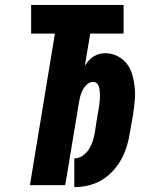

<svg xmlns="http://www.w3.org/2000/svg" viewBox="-20 -755 640 783"><path d="M283 8V-109Q301 -109 317 -120Q333 -131 343 -147Q353 -163 358.5 -180.5Q364 -198 367 -216Q370 -239 374 -262.5Q378 -286 382 -309Q383 -317 384.5 -325Q386 -333 386.5 -341Q387 -349 387.5 -357Q388 -365 387.5 -373Q387 -381 386 -389Q385 -397 382.5 -404Q380 -411 374 -416Q368 -421 360 -421Q347 -421 335.5 -411Q324 -401 317.5 -388.5Q311 -376 307.5 -363Q304 -350 302 -337L246 0H102L204 -618H107V-735H484V-618H348L326 -487Q333 -498 342 -508Q351 -518 362 -525Q373 -532 385.5 -535Q398 -538 410 -538Q436 -538 459.5 -526Q483 -514 498 -494Q513 -474 520 -449Q527 -424 529.5 -397.5Q532 -371 529.5 -344Q527 -317 523 -290L510 -216Q506 -188 497.5 -160Q489 -132 475 -106Q461 -80 440 -57.5Q419 -35 393.5 -20Q368 -5 339.5 1.5Q311 8 283 8Z"/></svg>

Font: Iosevka Curly HvExObl
Style: Regular
Weight: 900
Width: 7
Italic angle: -9°
Monospace: yes
Designer: Belleve Invis
Foundry: Belleve Invis
Version: Version 11.1.0; ttfautohint (v1.8.3)